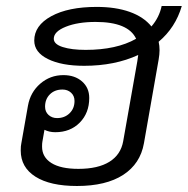

<svg xmlns="http://www.w3.org/2000/svg" viewBox="-20 -609 625 639"><path d="M508 -470Q511 -457 511 -442Q511 -428 508 -411L459 -132Q447 -64 390 -27Q333 10 236 10Q147 10 98 -21Q49 -52 49 -108Q49 -124 51 -132L73 -257Q81 -302 114 -330.5Q147 -359 191 -359Q229 -359 253 -338Q277 -317 277 -283Q277 -233 245.5 -201Q214 -169 164 -169Q144 -169 128 -177L121 -137Q120 -132 120 -121Q120 -86 151 -66.5Q182 -47 241 -47Q306 -47 344 -70.5Q382 -94 390 -139L437 -405L440 -426Q362 -390 260 -390Q185 -390 139.5 -412.5Q94 -435 94 -474Q94 -524 150.5 -555Q207 -586 302 -586Q365 -586 411.5 -569.5Q458 -553 484 -521Q510 -551 518 -589H585Q564 -517 508 -470ZM265 -443Q368 -443 433 -480Q407 -536 298 -536Q239 -536 199 -520Q159 -504 159 -480Q159 -462 188.5 -452.5Q218 -443 265 -443ZM130 -254Q130 -237 141.5 -226.5Q153 -216 170 -216Q195 -216 211.5 -232Q228 -248 228 -273Q228 -290 216.5 -300.5Q205 -311 188 -311Q162 -311 146 -295Q130 -279 130 -254Z"/></svg>

Font: Sarabun Light
Style: Italic
Weight: 300
Italic angle: -10°
Designer: Suppakit Chalermlarp | Katatrad Co.,Ltd.
Foundry: Cadson Demak Co.,Ltd.
Version: Version 1.000; ttfautohint (v1.6)